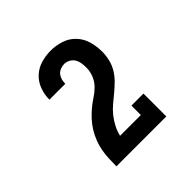

<svg xmlns="http://www.w3.org/2000/svg" viewBox="-139 -972 778 778"><g transform="rotate(-45 250.0 -583.0)"><path d="M107 -323V-324Q107 -346 108 -368Q109 -390 113 -411.5Q117 -433 125 -453.5Q133 -474 144.5 -493Q156 -512 171 -528.5Q186 -545 202.5 -559Q219 -573 237.5 -585Q256 -597 271.5 -612.5Q287 -628 295.5 -649Q304 -670 304 -692Q304 -705 302 -718Q300 -731 293.5 -742Q287 -753 275 -759.5Q263 -766 250 -766Q239 -766 228 -761.5Q217 -757 210 -748.5Q203 -740 200 -729Q197 -718 197 -706Q197 -706 197 -706Q197 -706 197 -706H106Q106 -706 106 -706Q106 -706 106 -707Q106 -735 116 -762Q126 -789 146.5 -808Q167 -827 194.5 -835Q222 -843 250 -843Q280 -843 309 -833.5Q338 -824 358.5 -802Q379 -780 387 -751Q395 -722 395 -692Q395 -670 389.5 -647.5Q384 -625 372.5 -606Q361 -587 345 -571Q329 -555 311.5 -540.5Q294 -526 276.5 -511.5Q259 -497 245 -479.5Q231 -462 220.5 -442Q210 -422 205 -400H324V-454H393V-323Z"/></g></svg>

Font: Iosevka Slab Extrabold
Style: Regular
Weight: 800
Monospace: yes
Designer: Belleve Invis
Foundry: Belleve Invis
Version: Version 11.1.1; ttfautohint (v1.8.3)